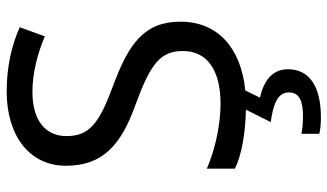

<svg xmlns="http://www.w3.org/2000/svg" viewBox="-228 -536 1004 589"><g transform="rotate(-90 274.5 -242.0)"><path d="M356 139C356 88 317 64 269 53L291 8C421 -5 502 -76 502 -191C502 -303 433 -350 307 -397C191 -440 151 -469 151 -541C151 -603 197 -645 286 -645C348 -645 407 -628 457 -607L485 -684C431 -708 366 -724 288 -724C153 -724 60 -655 60 -542C60 -431 122 -374 244 -330C373 -283 412 -253 412 -183C412 -112 357 -68 251 -68C175 -68 99 -89 51 -110V-24C93 -3 158 8 232 10L194 86C245 93 285 106 285 141C285 174 259 185 211 185C192 185 170 183 158 180V235C169 238 188 240 208 240C306 240 356 203 356 139Z"/></g></svg>

Font: Noto Sans Gurmukhi UI
Style: Regular
Weight: 400
Designer: Jelle Bosma - Monotype Design Team
Foundry: Monotype Imaging Inc.
Version: Version 2.004